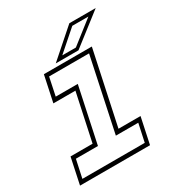

<svg xmlns="http://www.w3.org/2000/svg" viewBox="-165 -797 840 905"><g transform="rotate(-30 255.0 -344.0)"><path d="M7 0 37 -141.5H157L212 -398.5H92L122 -540H383L298 -141.5H418L388 0ZM32.5 -22H372L393 -119.5H271L355.5 -518.5H138L117.5 -420.5H237.5L173.5 -119.5H53.5ZM196 -556 346 -688H489.5L319.5 -556ZM241.5 -573.5H315.5L439.5 -670.5H352Z"/></g></svg>

Font: Tourney Expanded ExtraLight
Style: Italic
Weight: 200
Width: 7
Italic angle: -12°
Designer: Tyler Finck
Foundry: Etcetera Type Co
Version: Version 1.010; ttfautohint (v1.8.3)